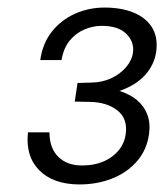

<svg xmlns="http://www.w3.org/2000/svg" viewBox="-20 -865 434 508"><path d="M188 -377Q120.4 -377.7 83.8 -414.6Q47.1 -451.6 54 -514.8H110.8Q111.1 -472.7 134.3 -450Q157.5 -427.2 196.9 -427.2Q244.3 -427.2 275.8 -450.2Q307.3 -473.3 312.6 -509.8Q318.4 -551.3 290.3 -573.1Q262.2 -594.9 217.1 -595.4L177.8 -596.2L185.1 -645.5L222.1 -646.5Q250.7 -647 274.2 -657.9Q297.7 -668.8 313.2 -686.9Q328.8 -704.9 331.8 -725.8Q335.6 -754.2 314.3 -775.4Q293 -796.6 249 -796.6Q226 -796.6 203.5 -787.1Q180.9 -777.6 164.5 -757.7Q148.1 -737.8 142.8 -706.1H86.5Q92.7 -750.4 117.3 -781.4Q141.8 -812.3 178.5 -828.7Q215.1 -845 256.3 -845Q301.4 -845 334.1 -831.4Q366.7 -817.9 382.6 -791.8Q398.4 -765.6 393.2 -727.7Q388.2 -693.9 364.2 -666.8Q340.1 -639.8 296.1 -624.3Q323.5 -616 342.3 -600.3Q361.1 -584.6 369.8 -561.9Q378.4 -539.1 374.2 -509.4Q368.4 -468.2 342.3 -438.2Q316.3 -408.3 276.3 -392.5Q236.2 -376.7 188 -377Z"/></svg>

Font: Public Sans Thin
Style: Italic
Weight: 100
Italic angle: -8°
Designer: The Public Sans project authors (U.S. Web Design System). Libre Franklin designed by Pablo Impallari and Rodrigo Fuenzal
Version: Version 2.000